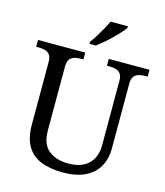

<svg xmlns="http://www.w3.org/2000/svg" viewBox="-134 -1032 985 1143"><g transform="rotate(15 358.5 -460.5)"><path d="M362 10Q283 10 226.5 -12.5Q170 -35 140 -85Q110 -135 110 -216V-604Q110 -634 98.5 -648.5Q87 -663 68.5 -667.5Q50 -672 28 -672H15V-714H306V-672H293Q271 -672 252 -667Q233 -662 222 -647Q211 -632 211 -600V-210Q211 -123 258 -86.5Q305 -50 378 -50Q436 -50 473 -70Q510 -90 528 -125.5Q546 -161 546 -206V-604Q546 -634 534.5 -648.5Q523 -663 504.5 -667.5Q486 -672 464 -672H451V-714H702V-672H689Q667 -672 648 -667Q629 -662 618 -647Q607 -632 607 -600V-204Q607 -138 579 -90Q551 -42 496.5 -16Q442 10 362 10ZM317 -784Q332 -803 348 -829Q364 -855 379 -882Q394 -909 404 -931H511V-921Q502 -908 484 -888Q466 -868 443.5 -846Q421 -824 398 -804.5Q375 -785 355 -771H317Z"/></g></svg>

Font: Noto Serif Sinhala
Style: Regular
Weight: 400
Designer: Jelle Bosma - Monotype Design Team
Foundry: Monotype Imaging Inc.
Version: Version 2.006